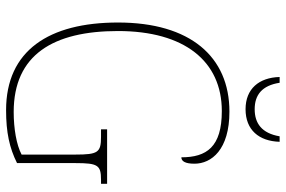

<svg xmlns="http://www.w3.org/2000/svg" viewBox="-174 -755 939 631"><g transform="rotate(90 295.5 -439.5)"><path d="M339 -777C407 -777 444 -821 446 -889H428C418 -830 385 -807 339 -807C292 -807 261 -831 252 -889H233C235 -821 272 -777 339 -777ZM342 10C415 10 466 -1 516 -26V-218C516 -292 523 -302 571 -302H584V-322H405V-302H430C481 -302 488 -292 488 -218V-41C456 -24 402 -15 348 -15C160 -15 82 -145 82 -358C82 -576 181 -699 345 -699C463 -699 497 -649 497 -566C510 -566 518 -579 518 -609C518 -665 472 -724 347 -724C166 -724 54 -595 54 -358C54 -131 146 10 342 10Z"/></g></svg>

Font: Noto Serif Armenian SemiCondensed Thin
Style: Regular
Weight: 100
Width: 4
Designer: Monotype Design Team
Foundry: Monotype Imaging Inc.
Version: Version 2.008